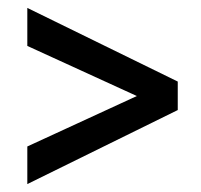

<svg xmlns="http://www.w3.org/2000/svg" viewBox="-20 -544 508 485"><path d="M429 -338V-266L49 -79V-174L366 -320V-283L49 -428V-524Z"/></svg>

Font: Gemunu Libre ExtraLight
Style: Bold
Weight: 700
Version: Version 1.100